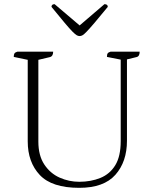

<svg xmlns="http://www.w3.org/2000/svg" viewBox="-20 -889 733 921"><path d="M360 12Q229 12 171 -49.5Q113 -111 113 -211V-602L46 -616Q46 -628 49.5 -633Q53 -638 63 -641H235Q235 -619 219 -615L164 -602V-210Q164 -143 192.5 -100Q221 -57 266 -37Q311 -17 360 -17Q416 -17 461.5 -35.5Q507 -54 533 -96.5Q559 -139 559 -212V-603L493 -616Q493 -628 496.5 -633Q500 -638 510 -641H650Q650 -618 634 -615L589 -604V-214Q589 -113 533.5 -50.5Q478 12 360 12ZM362 -716Q355 -716 348 -720Q341 -724 327.5 -737.5Q314 -751 290.5 -779Q267 -807 227 -856Q227 -869 242 -869L362 -767L481 -869Q497 -869 497 -856Q457 -807 433 -779Q409 -751 396 -737.5Q383 -724 376 -720Q369 -716 362 -716Z"/></svg>

Font: Petrona ExtraLight
Style: Regular
Weight: 200
Designer: Ringo R. Seeber
Foundry: Ringo R. Seeber
Version: Version 2.001; ttfautohint (v1.8.3)